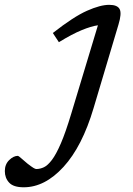

<svg xmlns="http://www.w3.org/2000/svg" viewBox="-199 -542 551 794"><path d="M188 -95Q141 63.5 63.8 148Q-13.5 232.5 -101 232.5Q-143.5 232.5 -161.2 213.2Q-179 194 -179 165.5Q-179 137.5 -161 120Q-143 102.5 -125 102.5Q-122.5 102.5 -111.8 112Q-101 121.5 -85.5 134.5Q-69.5 147 -61.2 152Q-53 157 -49 157Q-33 157 -17.2 149.5Q-1.5 142 15.8 119.2Q33 96.5 52.8 50.8Q72.5 5 95.5 -71.5L206 -437.5Q178 -433.5 138.5 -417.2Q99 -401 44.5 -367.5L19.5 -405.5Q105.5 -473 160.8 -497.5Q216 -522 252.5 -522Q286.5 -522 295.8 -504.2Q305 -486.5 291 -440.5Z"/></svg>

Font: Newsreader 6pt
Style: Italic
Weight: 400
Italic angle: -17°
Designer: Hugues Gentile
Foundry: Production Type
Version: Version 1.003; ttfautohint (v1.8.3)